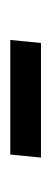

<svg xmlns="http://www.w3.org/2000/svg" viewBox="120 -422 101 382"><g transform="rotate(-90 171.0 -230.5)"><path d="M55 -261H283L277 -200H49Z"/></g></svg>

Font: Zilla Slab Regular
Style: Italic
Weight: 400
Italic angle: -6°
Designer: Typotheque.com
Foundry: Typotheque type foundry
Version: Version 1.1; 2017; ttfautohint (v1.6)